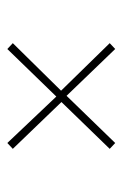

<svg xmlns="http://www.w3.org/2000/svg" viewBox="75 -570 335 525"><g transform="rotate(-90 242.5 -307.5)"><path d="M371 -455 387 -440 257 -308 387 -175 371 -160 243 -293 114 -160 98 -175 226 -307 98 -440 114 -455 241 -321Z"/></g></svg>

Font: FiraGO Thin
Style: Regular
Weight: 100
Designer: bBox Type
Foundry: bBox Type GmbH
Version: Version 1.001;PS 001.001;hotconv 1.0.88;makeotf.lib2.5.64775